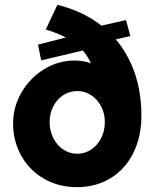

<svg xmlns="http://www.w3.org/2000/svg" viewBox="-20 -766 638 793"><path d="M34 -256Q34 -324.8 69.2 -384.8Q104.4 -444.8 162.8 -480.4Q221.2 -516 287 -516Q337 -516 376.8 -495.5Q416.6 -475 443.6 -437.2Q470.6 -399.4 480 -348L382 -379Q378 -452.8 356.2 -503.1Q334.4 -553.4 289.2 -587.5Q244 -621.6 169 -644L217 -746Q323.2 -720.2 401.1 -658.5Q479 -596.8 521.5 -502.5Q564 -408.2 564 -288.2Q564 -201.8 530.7 -134.5Q497.4 -67.2 436.7 -30.1Q376 7 297.8 7Q222 7 161.9 -27.6Q101.8 -62.2 67.9 -122.7Q34 -183.2 34 -256ZM413 -262Q413 -297.6 397.8 -326.7Q382.6 -355.8 356.5 -372.9Q330.4 -390 299 -390Q267.6 -390 241.5 -373.2Q215.4 -356.4 200.2 -327Q185 -297.6 185 -262Q185 -225.4 200.2 -195.5Q215.4 -165.6 241.5 -148.3Q267.6 -131 299 -131Q330.4 -131 356.5 -148.3Q382.6 -165.6 397.8 -195.5Q413 -225.4 413 -262ZM137 -581.6 297 -622.8 354.4 -650 500.4 -683 518.4 -617 405.4 -591 362 -566.8 150 -516.6Z"/></svg>

Font: Easer Grotesk Variable
Style: Regular
Weight: 400
Designer: Boardeaser, Bonnie Shaver-Troup, Thomas Jockin
Foundry: Lexend
Version: Version 1.001;Glyphs 3.1.2 (3151)